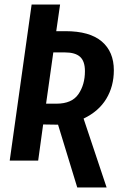

<svg xmlns="http://www.w3.org/2000/svg" viewBox="-20 -711 549 850"><path d="M350 -186 452 119H322L237 -159L171 -160L149 0H23L120 -691H246L229 -573H270Q377 -573 430.5 -527.5Q484 -482 484 -400Q484 -329 450.5 -273.5Q417 -218 350 -186ZM230 -252Q298 -252 327 -294Q356 -336 356 -396Q356 -440 334.5 -459.5Q313 -479 267 -479H216L184 -252Z"/></svg>

Font: Fira Sans Extra Condensed Medium
Style: Italic
Weight: 500
Width: 3
Italic angle: -8°
Designer: Carrois Corporate & Edenspiekermann AG
Foundry: Carrois Corporate GbR & Edenspiekermann AG
Version: Version 4.203